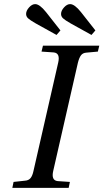

<svg xmlns="http://www.w3.org/2000/svg" viewBox="-20 -914 503 934"><path d="M107 -846Q107 -862 121.5 -878Q136 -894 151 -894Q173 -894 204 -855L274 -766L255 -744L154 -800Q126 -816 116.5 -825Q107 -834 107 -846ZM277 -846Q277 -862 291.5 -878Q306 -894 321 -894Q343 -894 374 -855L444 -766L425 -744L324 -800Q296 -816 286.5 -825Q277 -834 277 -846ZM40 0 46 -29 101 -35Q119 -36 128.5 -47.5Q138 -59 143 -83L263 -609Q274 -656 241 -659L182 -663L189 -692H463L456 -663L401 -658Q383 -657 374 -645Q365 -633 359 -609L239 -83Q228 -36 261 -33L320 -29L314 0Z"/></svg>

Font: Lingua Franca
Style: Italic
Weight: 400
Italic angle: -13°
Version: Version 1.19